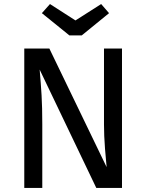

<svg xmlns="http://www.w3.org/2000/svg" viewBox="-20 -929 723 949"><path d="M583 0H456L176 -585Q182 -516 185.5 -457.5Q189 -399 189 -316V0H100V-689H224L507 -103Q504 -129 499 -194Q494 -259 494 -313V-689H583ZM519 -864 384 -754H323L187 -864L227 -909L353 -828L480 -909Z"/></svg>

Font: Wolseley Sans
Style: Regular
Weight: 400
Designer: Carrois Corporate & Edenspiekermann AG
Foundry: Carrois Corporate GbR & Edenspiekermann AG
Version: Version 4.202